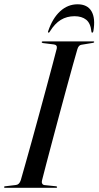

<svg xmlns="http://www.w3.org/2000/svg" viewBox="-28 -898 471 918"><path d="M173 -36Q170.5 -27.5 173.5 -20.8Q176.5 -14 185 -13L239 -7.5Q245 -7 245 -3.5Q245 0 240 0H-3Q-8.5 0 -8.5 -3Q-8.5 -7.5 -2 -7.5L48 -13.5Q64.5 -15 71.5 -37Q80 -66.5 94 -116.2Q108 -166 125 -227Q142 -288 159.5 -352.8Q177 -417.5 193.5 -478.2Q210 -539 223 -588.2Q236 -637.5 243.5 -666.5Q246.5 -683 230 -685.5L178 -692Q171.5 -693 171.5 -696.5Q171.5 -700 176.5 -700H418.5Q422.5 -700 422.5 -697.5Q422.5 -694 416 -693L361.5 -684Q348 -682.5 342 -663Q333.5 -634 319.8 -584.8Q306 -535.5 289.5 -474.5Q273 -413.5 255.5 -348.8Q238 -284 222 -223.2Q206 -162.5 193 -113.5Q180 -64.5 173 -36ZM328.5 -820.5Q291.5 -820.5 262.8 -803Q234 -785.5 210.5 -747.5Q208 -742 204.5 -742Q199.5 -742 202.5 -749.5Q223 -810.5 259.5 -844Q296 -877.5 343 -877.5Q390 -877.5 409.5 -844Q429 -810.5 418.5 -749.5Q417.5 -742 413 -742Q409 -742 409 -747.5Q405 -787 384 -803.8Q363 -820.5 328.5 -820.5Z"/></svg>

Font: Fraunces 144pt
Style: Italic
Weight: 400
Italic angle: -16°
Version: Version 1.000;[b76b70a41]